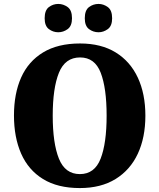

<svg xmlns="http://www.w3.org/2000/svg" viewBox="-20 -946 810 976"><path d="M386 10Q273 10 198.5 -36Q124 -82 87.5 -165Q51 -248 51 -359Q51 -470 87.5 -552Q124 -634 199 -679.5Q274 -725 387 -725Q494 -725 568 -679.5Q642 -634 680.5 -551.5Q719 -469 719 -358Q719 -247 680.5 -164.5Q642 -82 567.5 -36Q493 10 386 10ZM386 -61Q461 -61 491.5 -139.5Q522 -218 522 -358Q522 -498 492 -576Q462 -654 387 -654Q311 -654 279.5 -576Q248 -498 248 -358Q248 -218 279.5 -139.5Q311 -61 386 -61ZM481 -782Q454 -782 432.5 -798Q411 -814 411 -853Q411 -894 432.5 -910Q454 -926 481 -926Q506 -926 528 -910Q550 -894 550 -853Q550 -814 528 -798Q506 -782 481 -782ZM276 -782Q250 -782 228.5 -798Q207 -814 207 -853Q207 -894 228.5 -910Q250 -926 276 -926Q302 -926 324 -910Q346 -894 346 -853Q346 -814 324 -798Q302 -782 276 -782Z"/></svg>

Font: Noto Serif Armenian SemiCondensed Black
Style: Regular
Weight: 900
Width: 4
Designer: Monotype Design Team
Foundry: Monotype Imaging Inc.
Version: Version 2.008; ttfautohint (v1.8.4.7-5d5b)